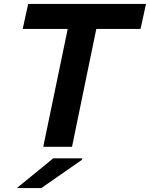

<svg xmlns="http://www.w3.org/2000/svg" viewBox="-20 -750 766 981"><path d="M726 -730 698 -602H472L348 0H201L326 -602H96L124 -730ZM66 211 252 59H401L398 67L191 211Z"/></svg>

Font: Nacelle Bold
Style: Italic
Weight: 700
Italic angle: -12°
Designer: Sora Sagano
Foundry: Sora Sagano
Version: Version 1.000;FEAKit 1.0